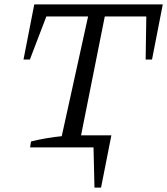

<svg xmlns="http://www.w3.org/2000/svg" viewBox="-20 -671 761 874"><path d="M721 -651 672 -400H643L646 -596H457L348 -50L460 -30L454 0H117L121 -27Q158 -36 193 -42Q228 -48 261 -51L381 -596H191L116 -400H87L136 -651ZM410 183 405 -32 440 0H295L306 -55H487L440 183Z"/></svg>

Font: Piazzolla 24pt
Style: Italic
Weight: 400
Italic angle: -11.3°
Designer: Juan Pablo del Peral
Foundry: Huerta Tipografica
Version: Version 2.005